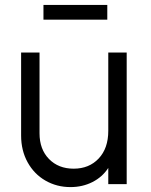

<svg xmlns="http://www.w3.org/2000/svg" viewBox="-20 -750 613 782"><path d="M66 -198V-536H141V-207Q141 -142 179.5 -102.5Q218 -63 280 -63Q343 -63 382 -104.5Q421 -146 421 -217V-536H496V0H421V-66Q397 -29 356.5 -8.5Q316 12 267 12Q211 12 165 -14.5Q119 -41 92.5 -89Q66 -137 66 -198ZM157 -730H417V-670H157Z"/></svg>

Font: Evergrow Sans 
Style: Regular
Weight: 400
Foundry: 10Web
Version: Version 1.000